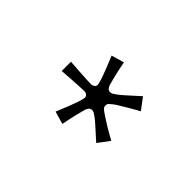

<svg xmlns="http://www.w3.org/2000/svg" viewBox="-46 -799 441 441"><g transform="rotate(-45 175.0 -578.0)"><path d="M190 -675Q189 -661 188 -646Q187 -631 186.5 -620Q186 -609 186 -606Q186 -602 187.5 -600Q189 -598 190 -596Q192 -594 196 -594Q200 -594 215 -599Q230 -604 266 -619L275 -588Q249 -583 235.5 -579.5Q222 -576 216.5 -574.5Q211 -573 209 -571Q204 -568 204 -562Q204 -559 206 -555Q208 -552 211.5 -547Q215 -542 224 -532Q233 -522 251 -502L223 -481Q212 -501 205 -512.5Q198 -524 194 -530.5Q190 -537 187 -540Q183 -545 181 -546.5Q179 -548 175 -548Q171 -548 169 -546.5Q167 -545 163 -540Q161 -537 156.5 -530.5Q152 -524 145 -512.5Q138 -501 127 -481L99 -502Q117 -522 126 -532Q135 -542 138.5 -547Q142 -552 144 -555Q146 -559 146 -562Q146 -568 141 -571Q139 -573 133.5 -574.5Q128 -576 114.5 -579.5Q101 -583 75 -588L84 -619Q120 -604 135 -599Q150 -594 154 -594Q158 -594 160 -596Q162 -598 163 -600Q164 -602 164 -606Q164 -609 163.5 -620Q163 -631 162 -646Q161 -661 160 -675Z"/></g></svg>

Font: Ojuju ExtraLight
Style: Regular
Weight: 200
Designer: Chisaokwu Joboson, Mirko Velimirovic
Foundry: Udi Foundry
Version: Version 1.000